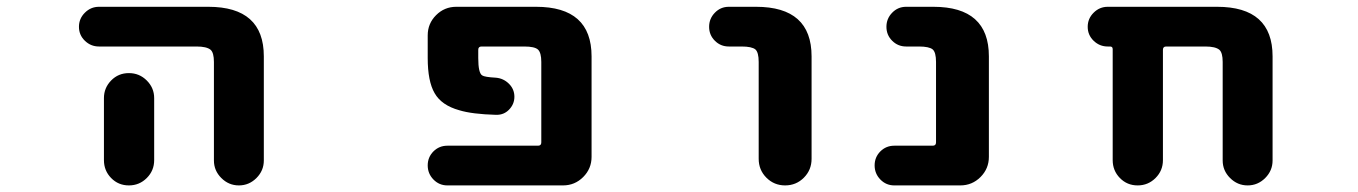

<svg xmlns="http://www.w3.org/2000/svg" viewBox="-20 -569 4040 571"><path d="M616.2 -91.8V-384.8Q616.2 -412.1 606.4 -420.9Q594.7 -430.7 564.5 -430.7H274.4Q250 -430.7 232.4 -447.8Q214.8 -464.8 214.8 -489.3Q214.8 -513.7 232.4 -531.2Q250 -548.8 274.4 -548.8H599.6Q764.6 -548.8 764.6 -401.4V-91.8Q764.6 -61.5 742.7 -39.6Q720.7 -17.6 690.4 -17.6Q660.2 -17.6 638.2 -39.6Q616.2 -61.5 616.2 -91.8ZM289.1 -92.8V-277.3Q289.1 -307.6 310.5 -329.6Q332 -351.6 363.3 -351.6Q394.5 -351.6 416.5 -329.6Q438.5 -307.6 438.5 -277.3V-92.8Q438.5 -61.5 416.5 -39.6Q394.5 -17.6 363.3 -17.6Q332 -17.6 310.5 -39.6Q289.1 -61.5 289.1 -92.8Z M1310.5 -17.6Q1286.1 -17.6 1269 -35.2Q1252 -52.7 1252 -77.1Q1252 -101.6 1269 -118.7Q1286.1 -135.7 1310.5 -135.7H1580.1Q1589.8 -135.7 1589.8 -145.5V-384.8Q1589.8 -412.1 1580.1 -421.4Q1570.3 -430.7 1539.1 -430.7H1412.1Q1402.3 -430.7 1402.3 -420.9V-396.5Q1402.3 -351.6 1414.1 -344.7Q1420.9 -339.8 1455.1 -337.9Q1477.5 -335.9 1493.7 -319.8Q1509.8 -303.7 1509.8 -281.2Q1509.8 -258.8 1493.2 -242.2Q1478.5 -227.5 1457 -227.5Q1456.1 -227.5 1455.1 -227.5Q1383.8 -229.5 1345.7 -241.2Q1293 -255.9 1272.5 -292Q1252 -327.1 1252 -396.5V-463.9Q1252 -499 1276.9 -523.9Q1301.8 -548.8 1336.9 -548.8H1574.2Q1739.3 -548.8 1739.3 -401.4V-102.5Q1739.3 -67.4 1714.4 -42.5Q1689.5 -17.6 1654.3 -17.6Z M2236.3 -96.7V-384.8Q2236.3 -413.1 2226.6 -421.9Q2215.8 -430.7 2185.5 -430.7H2147.5Q2123 -430.7 2106 -447.8Q2088.9 -464.8 2088.9 -489.3Q2088.9 -513.7 2106 -531.2Q2123 -548.8 2147.5 -548.8H2228.5Q2393.6 -548.8 2393.6 -401.4V-96.7Q2393.6 -63.5 2370.6 -40.5Q2347.7 -17.6 2314.9 -17.6Q2282.2 -17.6 2259.3 -40.5Q2236.3 -63.5 2236.3 -96.7Z M2639.6 -17.6Q2615.2 -17.6 2598.1 -35.2Q2581.1 -52.7 2581.1 -77.1Q2581.1 -101.6 2598.1 -118.7Q2615.2 -135.7 2639.6 -135.7H2753.9Q2763.7 -135.7 2763.7 -145.5V-384.8Q2763.7 -413.1 2753.9 -421.9Q2743.2 -430.7 2712.9 -430.7H2674.8Q2650.4 -430.7 2633.3 -447.8Q2616.2 -464.8 2616.2 -489.3Q2616.2 -513.7 2633.3 -531.2Q2650.4 -548.8 2674.8 -548.8H2755.9Q2920.9 -548.8 2920.9 -401.4V-102.5Q2920.9 -67.4 2896 -42.5Q2871.1 -17.6 2835.9 -17.6Z M3616.2 -91.8V-384.8Q3616.2 -412.1 3606.4 -420.9Q3594.7 -430.7 3564.5 -430.7H3448.2Q3438.5 -430.7 3438.5 -420.9V-92.8Q3438.5 -61.5 3416.5 -39.6Q3394.5 -17.6 3363.3 -17.6Q3332 -17.6 3310.5 -39.6Q3289.1 -61.5 3289.1 -92.8V-422.9Q3289.1 -430.7 3281.2 -430.7H3274.4Q3250 -430.7 3232.4 -447.8Q3214.8 -464.8 3214.8 -489.3Q3214.8 -513.7 3232.4 -531.2Q3250 -548.8 3274.4 -548.8H3599.6Q3764.6 -548.8 3764.6 -401.4V-91.8Q3764.6 -61.5 3742.7 -39.6Q3720.7 -17.6 3690.4 -17.6Q3660.2 -17.6 3638.2 -39.6Q3616.2 -61.5 3616.2 -91.8Z"/></svg>

Font: Rounded-X Mgen+ 1mn bold
Style: Bold
Weight: 700
Designer: [Source Han Sans]
Ryoko NISHIZUKA  (kana & ideographs); Paul D. Hunt (Latin, Greek & Cyrillic); Wenlong ZHANG  (bopomofo
Version: Version 1.059.20150602